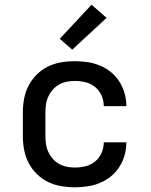

<svg xmlns="http://www.w3.org/2000/svg" viewBox="-20 -788 640 816"><path d="M298 8Q268 8 239 3Q210 -2 183.5 -15Q157 -28 136 -49Q115 -70 101.5 -96Q88 -122 82.5 -151.5Q77 -181 77 -210V-310Q77 -339 82.5 -368.5Q88 -398 101.5 -424Q115 -450 136 -471Q157 -492 183.5 -505Q210 -518 239 -523Q268 -528 298 -528Q325 -528 352 -524Q379 -520 404.5 -509.5Q430 -499 451.5 -481.5Q473 -464 487.5 -441Q502 -418 509.5 -391.5Q517 -365 517 -338V-337H421Q421 -360 411.5 -382Q402 -404 384 -418.5Q366 -433 343.5 -438.5Q321 -444 298 -444Q280 -444 263 -440.5Q246 -437 231 -428.5Q216 -420 204.5 -407Q193 -394 185.5 -378Q178 -362 175.5 -344.5Q173 -327 173 -310V-210Q173 -193 175.5 -175.5Q178 -158 185.5 -142Q193 -126 204.5 -113Q216 -100 231 -91.5Q246 -83 263 -79.5Q280 -76 298 -76Q321 -76 343.5 -81.5Q366 -87 384 -101.5Q402 -116 411.5 -138Q421 -160 421 -183H517V-182Q517 -155 509.5 -128.5Q502 -102 487.5 -79Q473 -56 451.5 -38.5Q430 -21 404.5 -10.5Q379 0 352 4Q325 8 298 8ZM287 -577 234 -623 369 -768 433 -712Z"/></svg>

Font: Iosevka Aile Medium
Style: Regular
Weight: 500
Designer: Belleve Invis
Foundry: Belleve Invis
Version: Version 27.3.5; ttfautohint (v1.8.4)